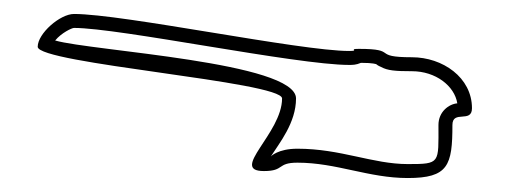

<svg xmlns="http://www.w3.org/2000/svg" viewBox="-20 -317 729 275"><path d="M59 -259C68 -270 83 -277 86 -277C151 -277 405 -224 480 -224C485 -224 490 -224 497 -227C515 -227 519 -225 519 -225C519 -225 521 -223 526 -221C535 -216 546 -215 570 -215C604 -215 631 -194 635 -169C623 -168 608 -157 608 -138C608 -83 611 -82 564 -82C514 -82 468 -104 406 -104C378 -104 368 -93 368 -93C380 -112 404 -141 404 -176C404 -228 111 -244 59 -259ZM34 -250C34 -226 384 -200 384 -176C384 -126 308 -72 358 -72C388 -72 376 -84 406 -84C462 -84 508 -62 564 -62C622 -62 628 -80 628 -138C628 -160 656 -140 656 -162C656 -206 614 -235 570 -235C511 -235 552 -247 494 -247C478 -247 496 -244 480 -244C410 -244 156 -297 86 -297C66 -297 34 -269 34 -250Z"/></svg>

Font: CiSf CamouflageKit II
Style: Outline
Weight: 400
Version: Version 1